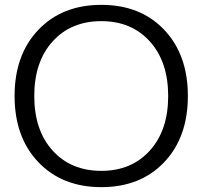

<svg xmlns="http://www.w3.org/2000/svg" viewBox="-20 -760 833 790"><path d="M655.5 -92.5Q558 10 397 10Q236 10 138 -92.5Q40 -195 40 -365Q40 -535 138 -637.5Q236 -740 397 -740Q558 -740 655.5 -637.5Q753 -535 753 -365Q753 -195 655.5 -92.5ZM397 -57Q521 -57 596.5 -140.5Q672 -224 672 -365Q672 -506 596.5 -589.5Q521 -673 397 -673Q272 -673 196.5 -589.5Q121 -506 121 -365Q121 -224 196.5 -140.5Q272 -57 397 -57Z"/></svg>

Font: M PLUS 1p
Style: Regular
Weight: 400
Version: Version 1.062